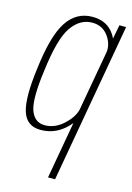

<svg xmlns="http://www.w3.org/2000/svg" viewBox="-124 -663 648 946"><g transform="rotate(15 200.0 -190.5)"><path d="M219.5 220 271 -71Q258 -54.5 238.5 -38Q188.5 3.5 122.5 3.5Q52 3.5 30.5 -62.8Q9 -129 29 -281.5Q49.5 -455.5 97.5 -528.2Q145.5 -601 227 -601Q292.5 -601 329 -559Q344 -541.5 351.5 -523.5L365.5 -595H399.5L255.5 220ZM339 -454Q342.5 -494.5 316 -531.5Q286.5 -573 233.5 -573Q171.5 -573 128.8 -512Q86 -451 65.5 -283.5Q45 -135 64.5 -79.5Q84 -24 136.5 -24Q189.5 -24 233.5 -65.5Q273 -102 283.5 -142Z"/></g></svg>

Font: Anybody ExtraLight
Style: Italic
Weight: 200
Italic angle: -10°
Designer: Tyler Finck
Foundry: Etcetera Type Company
Version: Version 1.010; ttfautohint (v1.8.3) -l 8 -r 50 -G 200 -x 14 